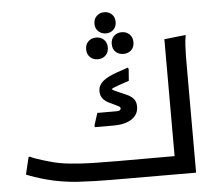

<svg xmlns="http://www.w3.org/2000/svg" viewBox="-60 -990 1193 1057"><g transform="rotate(-5 536.5 -461.0)"><path d="M981 1 515 0Q423 0 331 -5.5Q239 -11 151 -35Q122 -43 94 -52.5Q66 -62 47 -70L70 -166H78Q89 -160 109 -153Q129 -146 149 -140Q169 -134 180 -131Q229 -116 291.5 -109.5Q354 -103 422 -101.5Q490 -100 555 -100H871V-746L989 -759V-751Q985 -733 983.5 -706Q982 -679 981.5 -651Q981 -623 981 -603ZM634 -461Q660 -450 674.5 -434Q689 -418 689 -390Q689 -347 653 -322Q617 -297 550 -297H447V-309L468 -374H576Q598 -374 598 -388Q598 -394 592.5 -397.5Q587 -401 577 -406L539 -424Q490 -447 490 -491Q490 -524 516.5 -546.5Q543 -569 596 -587L657 -608L661 -600L656 -535L600 -516Q586 -511 576 -507Q566 -503 558 -498Q563 -493 572.5 -488Q582 -483 595 -478ZM554 -806Q529 -806 512 -822Q495 -838 495 -864Q495 -891 512 -907Q529 -923 554 -923Q579 -923 595.5 -907Q612 -891 612 -864Q612 -838 595.5 -822Q579 -806 554 -806ZM640 -685Q614 -685 597 -701Q580 -717 580 -745Q580 -772 597 -788.5Q614 -805 640 -805Q666 -805 683 -788.5Q700 -772 700 -745Q700 -717 683 -701Q666 -685 640 -685ZM497 -668Q471 -668 454 -684.5Q437 -701 437 -728Q437 -755 454 -771.5Q471 -788 497 -788Q523 -788 540 -771.5Q557 -755 557 -728Q557 -701 540 -684.5Q523 -668 497 -668Z"/></g></svg>

Font: Kufam Medium
Style: Regular
Weight: 500
Designer: Wael Morcos, Artur Schmal
Foundry: Original Type
Version: Version 1.300; ttfautohint (v1.8.3)